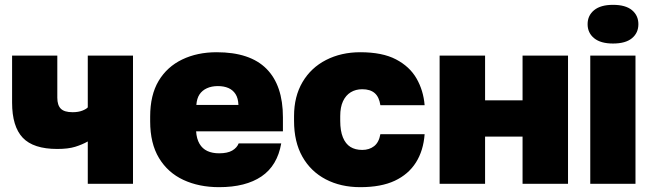

<svg xmlns="http://www.w3.org/2000/svg" viewBox="-20 -760 2698 794"><path d="M343 0V-175Q320 -162 291 -153Q262 -144 217 -144Q118 -144 74 -190.5Q30 -237 30 -336V-530H217V-356Q217 -325 231.5 -310.5Q246 -296 280 -296Q304 -296 320.5 -302.5Q337 -309 343 -316V-530H530V0Z M886 14Q803 14 738.5 -16Q674 -46 637.5 -106.5Q601 -167 601 -258V-278Q601 -367 636 -425.5Q671 -484 733.5 -514Q796 -544 876 -544Q1014 -544 1082 -475.5Q1150 -407 1150 -275V-217H791Q793 -186 805 -165.5Q817 -145 837.5 -135.5Q858 -126 886 -126Q921 -126 940.5 -137.5Q960 -149 967 -167H1143Q1127 -75 1061.5 -30.5Q996 14 886 14ZM881 -404Q855 -404 835.5 -395Q816 -386 805 -369.5Q794 -353 792 -326H966Q965 -354 954 -371Q943 -388 924.5 -396Q906 -404 881 -404Z M1470 14Q1389 14 1327 -18.5Q1265 -51 1230.5 -112Q1196 -173 1196 -260V-280Q1196 -361 1231 -420.5Q1266 -480 1328.5 -512Q1391 -544 1470 -544Q1561 -544 1617.5 -514.5Q1674 -485 1702.5 -435.5Q1731 -386 1736 -325H1553Q1548 -359 1529.5 -375Q1511 -391 1478 -391Q1451 -391 1430.5 -378.5Q1410 -366 1398.5 -341.5Q1387 -317 1387 -280V-260Q1387 -219 1398 -192Q1409 -165 1429 -152.5Q1449 -140 1478 -140Q1507 -140 1527 -155.5Q1547 -171 1553 -205H1736Q1731 -137 1700 -88Q1669 -39 1612.5 -12.5Q1556 14 1470 14Z M1798 0V-530H1986V-345H2141V-530H2329V0H2141V-195H1986V0Z M2421 0V-530H2608V0ZM2515 -580Q2464 -580 2437 -602Q2410 -624 2410 -660Q2410 -696 2437 -718Q2464 -740 2515 -740Q2567 -740 2593.5 -718Q2620 -696 2620 -660Q2620 -624 2593.5 -602Q2567 -580 2515 -580Z"/></svg>

Font: Golos Text ExtraBold
Style: Regular
Weight: 800
Designer: A.Korolkova, Vitaly Kuzmin
Foundry: ParaType Ltd
Version: Version 2.004